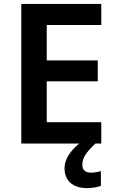

<svg xmlns="http://www.w3.org/2000/svg" viewBox="-20 -734 593 982"><path d="M401 109C401 72 423 43 468 0H498V-109H219V-318H480V-425H219V-606H498V-714H89V0H385C340 37 310 82 310 126C310 190 352 228 425 228C455 228 475 223 496 217V141C483 145 464 149 444 149C418 149 401 136 401 109Z"/></svg>

Font: Noto Sans Lao SemiBold
Style: Regular
Weight: 600
Designer: Monotype Design Team
Foundry: Monotype Imaging Inc.
Version: Version 2.003